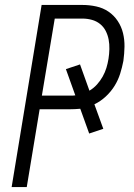

<svg xmlns="http://www.w3.org/2000/svg" viewBox="-20 -755 540 775"><path d="M27 0 148 -735H313Q341 -735 368.5 -729Q396 -723 418 -708Q440 -693 455 -670.5Q470 -648 476.5 -621.5Q483 -595 482.5 -566.5Q482 -538 478 -509Q473 -483 465 -457.5Q457 -432 442.5 -408.5Q428 -385 407 -365.5Q386 -346 361 -334L397 -235L340 -216L304 -316Q293 -315 282.5 -314.5Q272 -314 262 -314H140L88 0ZM262 -369Q267 -369 272.5 -369Q278 -369 284 -370L246 -476L303 -495L341 -389Q358 -399 371.5 -414Q385 -429 394.5 -446Q404 -463 409.5 -481Q415 -499 418 -518Q421 -537 421.5 -557Q422 -577 418.5 -595.5Q415 -614 406.5 -630.5Q398 -647 383.5 -658.5Q369 -670 350.5 -675Q332 -680 313 -680H201L149 -369Z"/></svg>

Font: Iosevka SS04 Light
Style: Italic
Weight: 300
Italic angle: -9°
Monospace: yes
Designer: Belleve Invis
Foundry: Belleve Invis
Version: Version 19.0.0; ttfautohint (v1.8.4)